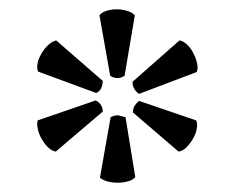

<svg xmlns="http://www.w3.org/2000/svg" viewBox="-20 -770 505 413"><path d="M194 -737Q198 -743 208.5 -746.5Q219 -750 231 -750Q243 -750 254 -746.5Q265 -743 270 -737L248 -607Q240 -602 233 -602Q225 -602 217 -607ZM366 -683Q374 -682 382 -674.5Q390 -667 395.5 -656.5Q401 -646 403 -638Q405 -630 405 -625Q405 -619 403 -615L279 -568Q265 -578 265 -594ZM402 -511Q404 -507 404 -501Q404 -497 402.5 -489.5Q401 -482 395 -471.5Q389 -461 381 -453Q373 -445 364 -444L266 -528Q266 -537 269.5 -542.5Q273 -548 279 -553ZM271 -389Q266 -383 255.5 -380Q245 -377 233 -377Q221 -377 210.5 -380Q200 -383 195 -388L218 -518Q226 -522 234 -522L250 -518ZM100 -444Q92 -445 84 -452.5Q76 -460 70 -470.5Q64 -481 62 -489.5Q60 -498 60 -502Q60 -507 61 -511L186 -554Q201 -546 201 -530ZM62 -616Q60 -620 60 -626Q60 -630 61.5 -637Q63 -644 69 -654.5Q75 -665 83.5 -673Q92 -681 101 -683L201 -596Q201 -588 198 -581Q195 -574 187 -570Z"/></svg>

Font: PTSerif
Style: Regular
Weight: 400
Designer: A.Korolkova, O.Umpeleva, V.Yefimov
Foundry: ParaType Ltd
Version: Version 1.000W OFL; ttfautohint (v1.2) -l 8 -r 50 -G 200 -x 